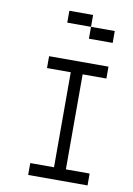

<svg xmlns="http://www.w3.org/2000/svg" viewBox="-95 -935 691 995"><g transform="rotate(10 250.0 -437.5)"><path d="M437.5 0V-62.5H312.5Q312.5 -62.5 312.5 -562.5H437.5V-625H125V-562.5H250Q250 -562.5 250 -62.5H125V0ZM437.5 -750V-812.5H312.5V-750ZM312.5 -812.5V-875H187.5V-812.5Z"/></g></svg>

Font: UnifontExMono
Style: Regular
Weight: 500
Version: Version 15.0.06